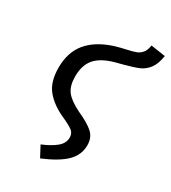

<svg xmlns="http://www.w3.org/2000/svg" viewBox="-192 -678 886 993"><g transform="rotate(30 251.0 -181.0)"><path d="M174 152Q227 130 257 105Q287 80 287 46Q287 21 269 7Q251 -7 200 -30Q134 -60 95 -107Q56 -154 56 -239Q56 -330 103.5 -388Q151 -446 244 -477Q283 -489 313 -495Q350 -503 367.5 -510Q385 -517 398 -532.5Q411 -548 415 -578L502 -565Q494 -514 473 -486.5Q452 -459 422.5 -446.5Q393 -434 336 -419L294 -408Q219 -387 186 -348Q153 -309 153 -242Q153 -187 176.5 -155.5Q200 -124 261 -94Q326 -65 356 -38Q386 -11 386 35Q386 93 343.5 135Q301 177 208 216Z"/></g></svg>

Font: Fira Sans
Style: Italic
Weight: 400
Italic angle: -8°
Designer: bBox Type GmbH & Carrois Corporate GbR & Edenspiekermann AG
Foundry: bBox Type GmbH & Carrois Corporate GbR & Edenspiekermann AG
Version: Version 4.301